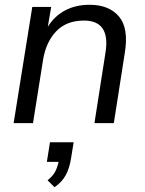

<svg xmlns="http://www.w3.org/2000/svg" viewBox="-20 -515 608 803"><path d="M37 0 115 -486H194L180 -403Q207 -447 251.5 -471Q296 -495 355 -495Q436 -495 477.5 -446Q519 -397 502 -294L456 0H375L421 -294Q443 -429 331 -429Q258 -429 215 -384Q172 -339 160 -264L118 0ZM208 268 179 239Q202 220 211 202.5Q220 185 225 162H176L189 80H288L277 148Q271 187 255.5 216.5Q240 246 208 268Z"/></svg>

Font: Nunito Sans
Style: Italic
Weight: 400
Italic angle: -9°
Designer: Vernon Adams
Foundry: Vernon Adams
Version: Version 3.006; ttfautohint (v1.8.3)